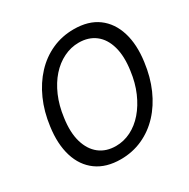

<svg xmlns="http://www.w3.org/2000/svg" viewBox="-163 -860 1002 1020"><g transform="rotate(-30 338.0 -350.0)"><path d="M293 12Q204 12 145.5 -30.5Q87 -73 63.5 -149.5Q40 -226 54 -327Q65 -412 96.5 -482.5Q128 -553 176 -604.5Q224 -656 286 -684Q348 -712 420 -712Q510 -712 567.5 -669.5Q625 -627 648.5 -550.5Q672 -474 658 -373Q647 -288 616 -217.5Q585 -147 537 -95.5Q489 -44 427 -16Q365 12 293 12ZM306 -62Q354 -62 398 -84Q442 -106 477.5 -147Q513 -188 537.5 -244.5Q562 -301 571 -370Q583 -454 566 -514Q549 -574 508 -605.5Q467 -637 407 -637Q359 -637 314.5 -615Q270 -593 234.5 -553Q199 -513 174.5 -456.5Q150 -400 141 -330Q129 -246 146.5 -186Q164 -126 205 -94Q246 -62 306 -62Z"/></g></svg>

Font: DM Sans 36pt
Style: Italic
Weight: 400
Italic angle: -10°
Designer: Colophon Foundry, Jonny Pinhorn
Foundry: Colophon Foundry
Version: Version 4.004;gftools[0.9.30]